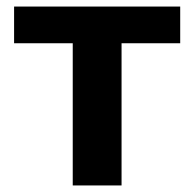

<svg xmlns="http://www.w3.org/2000/svg" viewBox="-20 -566 593 586"><path d="M202 -434H23V-546H530V-434H351V0H202Z"/></svg>

Font: OpenSansMMV
Style: Bold
Weight: 700
Foundry: Ascender Corporation
Version: Version 4.001